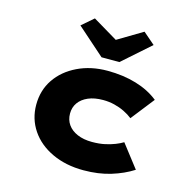

<svg xmlns="http://www.w3.org/2000/svg" viewBox="-116 -915 1035 1039"><g transform="rotate(15 402.0 -395.0)"><path d="M441 10Q342 10 265 -26Q188 -62 145.5 -125Q103 -188 103 -267Q103 -348 145 -410Q187 -472 261.5 -508Q336 -544 429 -544Q517 -544 590.5 -522Q664 -500 716 -458L614 -328Q594 -344 567.5 -357Q541 -370 510.5 -377.5Q480 -385 447 -385Q398 -385 363.5 -370Q329 -355 310.5 -329Q292 -303 292 -268Q292 -233 310.5 -206.5Q329 -180 364 -165Q399 -150 446 -150Q487 -150 518.5 -157Q550 -164 574 -173.5Q598 -183 616 -194L715 -66Q662 -32 593.5 -11Q525 10 441 10ZM378 -606 223 -743 289 -800 443 -708H413L567 -800L633 -743L478 -606Z"/></g></svg>

Font: Lexend Peta ExtraBold
Style: Regular
Weight: 800
Version: Version 1.007